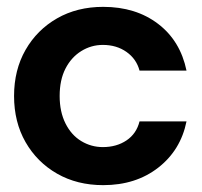

<svg xmlns="http://www.w3.org/2000/svg" viewBox="-20 -528 588 560"><path d="M281 12Q205 12 146.5 -21.5Q88 -55 54.5 -113.5Q21 -172 21 -248Q21 -324 54.5 -382.5Q88 -441 146.5 -474.5Q205 -508 281 -508Q376 -508 441 -458.5Q506 -409 524 -322H387Q378 -356 349 -376.5Q320 -397 280 -397Q246 -397 217 -379Q188 -361 171 -328Q154 -295 154 -248Q154 -202 171 -168Q188 -134 217 -116.5Q246 -99 280 -99Q320 -99 349 -118.5Q378 -138 387 -174H524Q507 -90 441.5 -39Q376 12 281 12Z"/></svg>

Font: Host Grotesk Light
Style: Bold
Weight: 700
Version: Version 1.003